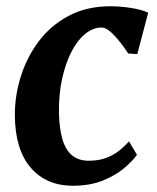

<svg xmlns="http://www.w3.org/2000/svg" viewBox="-20 -584 501 614"><path d="M213 10Q128 10 78.2 -47.8Q28.5 -105.5 27.5 -214.5Q27 -275.5 45.8 -337Q64.5 -398.5 102.5 -450Q140.5 -501.5 198.5 -532.8Q256.5 -564 333.5 -564Q362.5 -564 396.5 -559Q430.5 -554 454 -543.5L419 -411L390 -413Q378.5 -431 363.2 -450.2Q348 -469.5 332.8 -482.8Q317.5 -496 304.5 -496Q278 -496 253.2 -476.2Q228.5 -456.5 209.2 -419.8Q190 -383 178.8 -332.8Q167.5 -282.5 168.5 -221.5Q170 -168.5 180.8 -135Q191.5 -101.5 212.2 -85.8Q233 -70 263.5 -70Q294 -70 317.2 -78.2Q340.5 -86.5 358.8 -100.5Q377 -114.5 392.5 -132L418 -89Q404.5 -69.5 377 -46.2Q349.5 -23 308.5 -6.5Q267.5 10 213 10Z"/></svg>

Font: Merriweather 28pt
Style: Bold Italic
Weight: 700
Italic angle: -7.8°
Version: Version 2.101